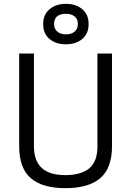

<svg xmlns="http://www.w3.org/2000/svg" viewBox="-20 -971 684 1001"><path d="M157 -208Q157 -58 319 -58Q403 -58 445.5 -93.5Q488 -129 488 -208V-692H564V-210Q564 -94 502.5 -42Q441 10 321 10Q201 10 140.5 -42Q80 -94 80 -210V-692H157ZM324 -951Q376 -951 409 -923Q442 -895 442 -845.5Q442 -796 409 -768Q376 -740 323.5 -740Q271 -740 238 -768Q205 -796 205 -845.5Q205 -895 238.5 -923Q272 -951 324 -951ZM262 -846Q262 -821 278.5 -806.5Q295 -792 324 -792Q353 -792 369.5 -806.5Q386 -821 386 -846Q386 -871 369.5 -885Q353 -899 324 -899Q262 -899 262 -846Z"/></svg>

Font: TitilliumWeb-Regular
Style: Regular
Weight: 400
Version: Version 1.001;PS 57.000;hotconv 1.0.70;makeotf.lib2.5.55311